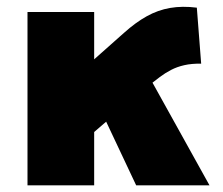

<svg xmlns="http://www.w3.org/2000/svg" viewBox="-20 -556 669 576"><path d="M62.5 0V-520H262.5V-378L351.5 -457Q386.5 -488.5 420.2 -507.2Q454 -526 490.5 -532.2Q527 -538.5 570.5 -533L583.5 -365Q555 -365.5 533 -360.5Q511 -355.5 493.2 -346.2Q475.5 -337 459.5 -325L437.5 -308L608.5 0H388.5L298.5 -191L262.5 -160V0Z"/></svg>

Font: Geologica Cursive Black
Style: Regular
Weight: 900
Designer: Sindre Bremnes, Frode Helland
Foundry: Monokrom Skriftforlag AS
Version: Version 1.010;gftools[0.9.28]